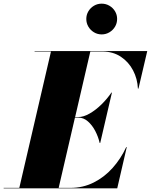

<svg xmlns="http://www.w3.org/2000/svg" viewBox="-70 -1029 824 1049"><path d="M401.5 -925.4Q401.5 -948.5 412.9 -967.4Q424.3 -986.3 443.3 -997.6Q462.4 -1009 485.5 -1009Q508.6 -1009 527.9 -997.6Q547.1 -986.3 558.5 -967.4Q569.9 -948.5 569.9 -925.4Q569.9 -902.3 558.5 -883.2Q547.1 -864.1 527.9 -852.6Q508.6 -841 485.5 -841Q462.4 -841 443.3 -852.6Q424.3 -864.1 412.9 -883.2Q401.5 -902.3 401.5 -925.4ZM358 -386.5H339.5L250.5 -2.5H315Q383.5 -2.5 441.8 -31.8Q500 -61 545 -111.2Q590 -161.5 619.5 -225H622.5L570.5 0H-50V-2.5H35.5L208.5 -747.5H119V-750H734.5L686.5 -545H683.5Q681 -598.5 657 -644.5Q633 -690.5 590.2 -719Q547.5 -747.5 489 -747.5H423.5L340.5 -389.5H358Q386.5 -389.5 420 -408.8Q453.5 -428 484.8 -458.8Q516 -489.5 538.5 -523H541.5L477.5 -248H474.5Q467 -281.5 450.5 -313.2Q434 -345 410.2 -365.8Q386.5 -386.5 358 -386.5Z"/></svg>

Font: Bodoni* 72pt Fatface
Style: Italic
Weight: 900
Italic angle: -13°
Version: Version 2.3